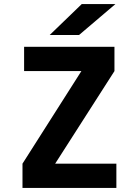

<svg xmlns="http://www.w3.org/2000/svg" viewBox="-20 -932 690 952"><path d="M91.5 0V-120.5L383.5 -579.5H99.5V-700H547.5V-579.5L253.5 -120.5H557V0ZM372 -758.5H226.5L385.5 -912H552.5Z"/></svg>

Font: Trispace Thin
Style: Bold
Weight: 700
Version: Version 1.210